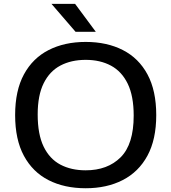

<svg xmlns="http://www.w3.org/2000/svg" viewBox="-20 -967 889 996"><path d="M424.5 9.5Q314 9.5 231.8 -32.5Q149.5 -74.5 104 -158.8Q58.5 -243 58.5 -370Q58.5 -497 104.2 -581.2Q150 -665.5 232.5 -707.5Q315 -749.5 424.5 -749.5Q535 -749.5 617.5 -707.2Q700 -665 745.2 -580.8Q790.5 -496.5 790.5 -370Q790.5 -243.5 744.8 -159.2Q699 -75 616.5 -32.8Q534 9.5 424.5 9.5ZM424.5 -83.5Q538 -83.5 605.8 -151Q673.5 -218.5 673.5 -367Q673.5 -469 642.5 -532.8Q611.5 -596.5 555.5 -626.5Q499.5 -656.5 424.5 -656.5Q349.5 -656.5 293.5 -627Q237.5 -597.5 206.5 -535Q175.5 -472.5 175.5 -373Q175.5 -270.5 206.2 -206.8Q237 -143 293 -113.2Q349 -83.5 424.5 -83.5ZM372 -802 247 -947H369.5L477 -802Z"/></svg>

Font: Encode Sans Expanded Expanded Medium
Style: Regular
Weight: 500
Width: 7
Designer: Multiple Designers
Foundry: Impallari Type
Version: Version 3.000; ttfautohint (v1.8.3) -l 8 -r 50 -G 200 -x 14 